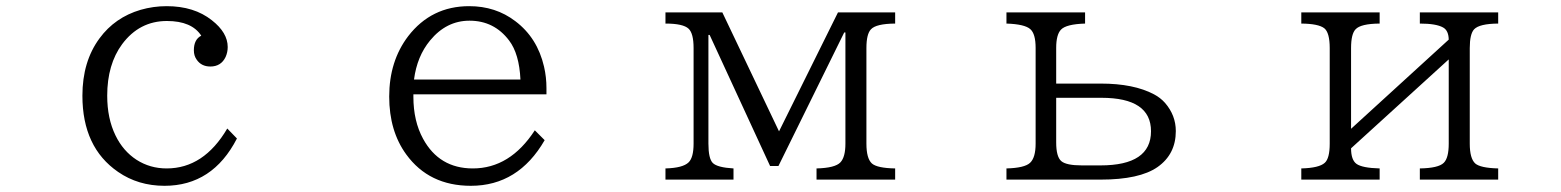

<svg xmlns="http://www.w3.org/2000/svg" viewBox="-20 -580 5040 620"><path d="M745.1 -132.8Q666.5 20 511.2 20Q426.3 20 361.3 -24.9Q246.1 -104 246.1 -271Q246.1 -381.3 301.3 -456.1Q351.1 -523.9 434.1 -548.3Q475.1 -560.1 518.1 -560.1Q606.9 -560.1 664.1 -514.6Q715.3 -474.6 715.3 -428.2Q715.3 -411.1 708.5 -396Q693.8 -365.2 659.2 -365.2Q630.4 -365.2 615.2 -387.2Q606 -399.9 606 -417.5Q606 -452.6 629.9 -464.8Q599.1 -512.2 519 -512.2Q430.2 -512.2 374.5 -437.5Q326.2 -372.1 326.2 -271Q326.2 -197.3 353 -142.6Q377.4 -92.3 420.9 -64Q464.4 -36.1 518.1 -36.1Q638.2 -36.1 713.9 -165Z M1314.9 -275.4V-267.6Q1314.9 -189 1346.2 -131.8Q1398.4 -36.1 1506.8 -36.1Q1627 -36.1 1707 -159.2L1738.8 -127.4Q1653.8 20 1500.5 20Q1365.7 20 1292 -81.1Q1236.8 -156.7 1236.8 -268.1Q1236.8 -382.8 1298.3 -463.4Q1373 -560.1 1495.1 -560.1Q1580.6 -560.1 1644 -511.7Q1715.3 -458 1736.8 -364.7Q1744.6 -331.1 1744.6 -295.4V-275.4ZM1660.6 -323.2Q1656.7 -406.2 1624 -449.2Q1575.7 -513.2 1496.1 -513.2Q1421.4 -513.2 1368.7 -449.2Q1326.7 -398.4 1316.9 -323.2Z M2128.9 -540H2312.5L2495.6 -155.8L2686 -540H2870.6V-503.9Q2809.1 -503.4 2792.5 -485.4Q2777.8 -470.2 2777.8 -424.8V-116.2Q2777.8 -68.4 2795.4 -52.2Q2812.5 -37.1 2870.6 -36.1V0H2616.7V-36.1Q2676.8 -37.6 2693.8 -55.7Q2710 -72.8 2710 -116.2V-475.1H2706.1L2493.7 -43.9H2466.8L2271.5 -467.3H2267.6V-116.2Q2267.6 -67.9 2281.7 -53.7Q2296.4 -39.1 2348.6 -36.1V0H2128.9V-36.1Q2185.1 -37.6 2203.6 -55.7Q2219.7 -71.3 2219.7 -116.2V-424.8Q2219.7 -472.2 2203.6 -487.3Q2186 -503.9 2128.9 -503.9Z M3230 -540H3483.9V-503.9Q3422.9 -502 3406.2 -484.4Q3390.6 -468.3 3390.6 -425.3V-310.1H3534.7Q3641.1 -310.1 3706.5 -275.4Q3727.1 -264.6 3742.2 -247.6Q3776.9 -207.5 3776.9 -156.7Q3776.9 -82 3717.8 -40.5Q3659.7 0 3533.7 0H3230V-36.1Q3288.6 -37.6 3306.2 -54.2Q3324.2 -70.8 3324.2 -116.2V-425.3Q3324.2 -470.7 3307.1 -485.8Q3289.1 -502 3230 -503.9ZM3390.6 -264.2V-120.1Q3390.6 -73.7 3407.2 -59.6Q3423.3 -45.9 3473.6 -45.9H3533.7Q3696.8 -45.9 3696.8 -156.2Q3696.8 -264.2 3536.6 -264.2Z M4182.1 -540H4435.1V-503.9Q4374 -503.4 4357.4 -485.4Q4342.8 -470.2 4342.8 -424.8V-164.1L4658.2 -452.1Q4657.7 -481.4 4640.1 -491.2Q4617.7 -503.9 4564.9 -503.9V-540H4817.9V-503.9Q4757.3 -503.4 4740.2 -485.4Q4726.1 -470.2 4726.1 -424.8V-116.2Q4726.1 -68.4 4743.7 -52.2Q4760.3 -37.6 4817.9 -36.1V0H4564.9V-36.1Q4625 -37.1 4642.1 -54.2Q4658.2 -69.8 4658.2 -116.2V-388.2L4342.8 -101.1Q4342.8 -63.5 4360.4 -50.8Q4378.9 -37.6 4435.1 -36.1V0H4182.1V-36.1Q4239.7 -37.6 4257.8 -54.2Q4273.9 -68.4 4273.9 -116.2V-424.8Q4273.9 -474.6 4256.3 -488.8Q4237.3 -503.4 4182.1 -503.9Z"/></svg>

Font: BIZ UDPMincho
Style: Regular
Weight: 400
Designer: TypeBank Co., Ltd.
Foundry: Morisawa Inc.
Version: Version 1.06